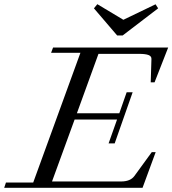

<svg xmlns="http://www.w3.org/2000/svg" viewBox="-58 -888 815 908"><path d="M496.1 -720.2 386.2 -848.6 402.3 -868.2 525.4 -794.4 677.7 -867.7 689.9 -848.6 522 -720.2ZM-38.1 0 -29.8 -24.9H99.1L322.3 -638.2H183.6L192.9 -663.1H737.3L672.9 -498.5H654.8L658.2 -609.4Q658.7 -622.1 644.5 -627.7Q630.4 -633.3 598.6 -633.3H407.7L305.7 -352.5H506.3L541 -451.7H569.3L484.4 -210H455.6L495.6 -322.8H294.9L188 -29.8H514.6Q558.6 -29.8 577.6 -55.7L659.7 -168.5H678.2L616.2 0Z"/></svg>

Font: Elstob 14pt
Style: Italic
Weight: 400
Italic angle: -20°
Designer: Peter S. Baker
Version: Version 1.015